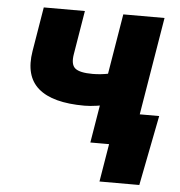

<svg xmlns="http://www.w3.org/2000/svg" viewBox="-51 -584 738 788"><g transform="rotate(5 318.5 -190.0)"><path d="M298.8 -148.4Q167.5 -148.4 108.9 -199Q50.3 -249.5 67.4 -353L97.7 -535.6H267.1L237.3 -355.5Q230 -312.5 248.8 -296.9Q267.6 -281.2 320.8 -281.2Q353.5 -281.2 388.7 -288.3Q423.8 -295.4 467.3 -309.6L445.3 -176.8Q430.7 -169.9 404.8 -163.3Q378.9 -156.7 350.3 -152.6Q321.8 -148.4 298.8 -148.4ZM336.4 0 425.3 -535.6H595.2L506.3 0ZM387.7 156.2 413.6 0H369.1L391.1 -132.8H608.4L551.8 156.2Z"/></g></svg>

Font: Inter 20pt ExtraBold
Style: Italic
Weight: 800
Italic angle: -9.3988°
Version: Version 4.001;git-66647c0bb